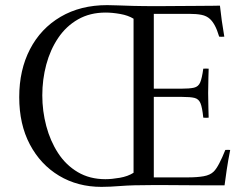

<svg xmlns="http://www.w3.org/2000/svg" viewBox="-20 -723 983 749"><path d="M376 6Q283 6 210.5 -37.5Q138 -81 96.5 -159.5Q55 -238 55 -344Q55 -450 97 -531Q139 -612 216.5 -657.5Q294 -703 398 -703Q416 -703 439 -702Q462 -701 499.5 -700Q537 -699 597 -699Q629 -699 669 -699.5Q709 -700 747 -700Q785 -700 810.5 -700.5Q836 -701 838 -701Q844 -644 855 -580Q844 -579 835 -580Q827 -607 818 -623.5Q809 -640 799 -649Q786 -661 766.5 -665Q747 -669 718 -669H580V-377H685Q720 -377 737 -381Q754 -385 761 -401.5Q768 -418 773 -455Q784 -456 794 -455Q794 -448 793 -420Q792 -392 792 -360Q792 -328 793 -300.5Q794 -273 794 -264Q785 -263 773 -264Q769 -304 762 -320.5Q755 -337 739 -341Q723 -345 691 -345H580V-31H713Q749 -31 774.5 -35.5Q800 -40 814 -54Q824 -64 835.5 -86Q847 -108 859 -138Q868 -139 878 -138Q870 -98 864.5 -61Q859 -24 856 0Q826 0 784.5 0Q743 0 700.5 -0.5Q658 -1 624 -1Q590 -1 575 -1Q495 -1 451.5 2.5Q408 6 376 6ZM501 -49V-650Q480 -663 449 -668.5Q418 -674 392 -674Q331 -674 284.5 -647.5Q238 -621 207 -575Q176 -529 160.5 -471Q145 -413 145 -351Q145 -290 160.5 -231.5Q176 -173 206.5 -126Q237 -79 283.5 -51.5Q330 -24 391 -24Q416 -24 447.5 -29.5Q479 -35 501 -49Z"/></svg>

Font: Castoro Titling
Style: Regular
Weight: 400
Version: Version 2.04